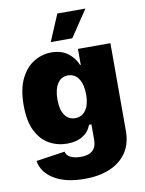

<svg xmlns="http://www.w3.org/2000/svg" viewBox="-104 -844 855 1132"><g transform="rotate(-10 323.5 -278.0)"><path d="M310.5 215.8Q198.7 215.8 129.2 174.3Q59.6 132.8 47.9 62.5L220.2 37.1Q224.6 59.1 248.3 71.5Q272 84 309.6 84Q404.3 84 404.3 -1V-93.8H390.1Q374.5 -52.2 337.4 -29.5Q300.3 -6.8 245.1 -6.8Q187 -6.8 138.2 -33.9Q89.4 -61 59.8 -119.6Q30.3 -178.2 30.3 -272.5Q30.3 -371.6 61.3 -433.3Q92.3 -495.1 141.1 -523.9Q189.9 -552.7 244.1 -552.7Q304.7 -552.7 344 -522.5Q383.3 -492.2 399.4 -450.2H403.3V-545.9H597.7V-20.5Q597.7 56.2 561.8 108.9Q525.9 161.6 461.4 188.7Q397 215.8 310.5 215.8ZM317.4 -146.5Q357.9 -146.5 381.1 -179.9Q404.3 -213.4 404.3 -272.5Q404.3 -333.5 381.1 -367.9Q357.9 -402.3 317.4 -402.3Q277.3 -402.3 254.9 -367.9Q232.4 -333.5 232.4 -272.5Q232.4 -211.9 254.9 -179.2Q277.3 -146.5 317.4 -146.5ZM252.4 -613.3 319.8 -772.5H487.8L381.3 -613.3Z"/></g></svg>

Font: Inter Black
Style: Regular
Weight: 900
Designer: Rasmus Andersson
Foundry: rsms
Version: Version 4.000;git-a52131595